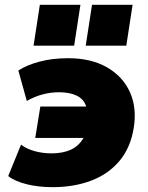

<svg xmlns="http://www.w3.org/2000/svg" viewBox="-20 -763 614 795"><path d="M14 0ZM198 12Q140 12 91 0Q42 -12 14 -34L67 -164Q91 -146 124 -137Q157 -128 194 -128Q240 -128 273 -143Q306 -158 326 -192H126L147 -322H337Q327 -353 297.5 -367Q268 -381 225 -381Q154 -381 91 -345L56 -471Q89 -493 142.5 -507.5Q196 -522 262 -522Q357 -522 422.5 -484.5Q488 -447 517.5 -382.5Q547 -318 534 -235Q521 -152 475 -97Q429 -42 357.5 -15Q286 12 198 12ZM335 -574 361 -743H529L503 -574ZM119 -574 145 -743H313L287 -574Z"/></svg>

Font: Winston Black
Style: Italic
Weight: 900
Italic angle: -9°
Designer: Original fonts by Vernon Adams / Changes by Cristiano Sobral
Foundry: VOriginal fonts by Vernon Adams / Changes by Cristiano Sobral
Version: Version 2.503;July 17, 2020;FontCreator 13.0.0.2655 64-bit